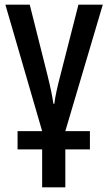

<svg xmlns="http://www.w3.org/2000/svg" viewBox="-20 -560 461 820"><path d="M419 -540 259 0H364V78H259V240H160V78H55V0H160L3 -540H107L182 -242Q192 -202 198.5 -170.5Q205 -139 208 -117H212Q215 -141 221.5 -171Q228 -201 237 -235L315 -540Z"/></svg>

Font: Avrile Sans Condensed Medium
Style: Regular
Weight: 500
Width: 3
Designer: Monotype Design Team
Foundry: Monotype Imaging Inc.
Version: Version 2.001;September 10, 2019;FontCreator 11.5.0.2425 64-